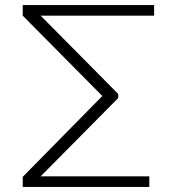

<svg xmlns="http://www.w3.org/2000/svg" viewBox="-20 -740 700 760"><path d="M70 0V-40L385 -360L70 -678V-720H590V-678H141L448 -368V-352L141 -42H571V0Z"/></svg>

Font: Manrope
Style: Regular
Weight: 400
Designer: Mikhail Sharanda
Foundry: Mikhail Sharanda
Version: Version 4.503